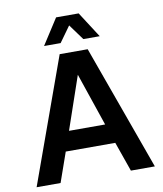

<svg xmlns="http://www.w3.org/2000/svg" viewBox="-97 -995 912 1073"><g transform="rotate(-10 359.0 -458.0)"><path d="M23 0 279 -710H438L694 0H558L499 -168H218L159 0ZM256 -279H461L359 -579ZM201 -770 295 -916H423L517 -770H424L359 -859L295 -770Z"/></g></svg>

Font: Geist SemBd
Style: Regular
Weight: 400
Designer: Basement.studio, Andrés Briganti, Mateo Zaragoza
Foundry: Basement.studio, Vercel, Andrés Briganti, Guido Ferreyra, Mateo Zaragoza
Version: Version 1.401